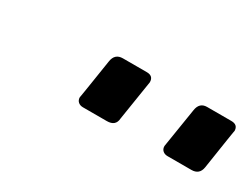

<svg xmlns="http://www.w3.org/2000/svg" viewBox="-29 -906 519 397"><g transform="rotate(30 231.0 -707.5)"><path d="M150 -658Q150 -655 165 -752Q168 -772 187 -772H244Q260 -772 260 -757L245 -662Q244 -643 223 -643H166Q159 -643 154.5 -647Q150 -651 150 -658ZM352 -658 367 -752Q370 -772 388 -772H446Q462 -772 462 -757Q462 -761 447 -662Q444 -643 425 -643H368Q361 -643 356.5 -647Q352 -651 352 -658Z"/></g></svg>

Font: Exo SemiBold
Style: Italic
Weight: 600
Italic angle: -9°
Designer: Natanael Gama
Foundry: Natanael Gama
Version: Version 1.500; ttfautohint (v1.6)